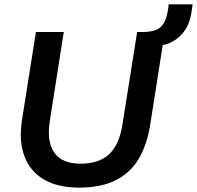

<svg xmlns="http://www.w3.org/2000/svg" viewBox="-20 -852 905 882"><path d="M342 10Q274 10 220.5 -9.5Q167 -29 131.5 -68.5Q96 -108 82.5 -167.5Q69 -227 82 -307L145 -705H273L209 -298Q194 -201 229.5 -150.5Q265 -100 351 -100Q433 -100 480 -142.5Q527 -185 542 -277L610 -705H737L670 -279Q655 -185 616 -120.5Q577 -56 509.5 -23Q442 10 342 10ZM704 -641 637 -686 640 -705Q676 -706 698 -715Q720 -724 733 -746.5Q746 -769 752 -809L755 -832H865L859 -793Q853 -750 832.5 -717.5Q812 -685 779.5 -665Q747 -645 704 -641Z"/></svg>

Font: Nunito Sans 12pt ExtraLight
Style: Italic
Weight: 200
Italic angle: -9°
Designer: Vernon Adams
Foundry: Vernon Adams
Version: Version 3.101;gftools[0.9.27]